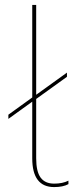

<svg xmlns="http://www.w3.org/2000/svg" viewBox="-20 -750 318 780"><path d="M200 -4Q234 -4 258 -16V-2Q236 10 200 10Q111 10 111 -107V-337L14 -267V-284L111 -354V-730H127V-365L252 -455V-438L127 -348V-107Q127 -53 145 -28.5Q163 -4 200 -4Z"/></svg>

Font: Elaine Sans Thin
Style: Regular
Weight: 250
Designer: Wei Huang
Foundry: Wei Huang
Version: Version 2.001;December 24, 2019;FontCreator 12.0.0.2547 64-b